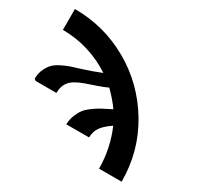

<svg xmlns="http://www.w3.org/2000/svg" viewBox="-146 -866 1082 1045"><g transform="rotate(30 395.0 -343.5)"><path d="M43 -249Q43 -282 55 -308.5Q67 -335 83 -351.5Q99 -368 128.5 -382.5Q158 -397 179 -404Q200 -411 237 -422Q308 -445 351 -463Q210 -555 43 -556V-687Q227 -687 385 -597Q543 -507 638 -348.5Q733 -190 733 0H591Q591 -125 541 -241Q499 -213 479.5 -186Q460 -159 459 -120H316Q317 -152 328 -179Q339 -206 352.5 -223.5Q366 -241 392.5 -260Q419 -279 436 -288Q453 -297 487 -314Q494 -317 497 -319Q471 -357 419 -410Q394 -398 356 -385Q318 -372 291.5 -363Q265 -354 238.5 -339Q212 -324 198 -300Q184 -276 184 -241H54Z"/></g></svg>

Font: Coval
Style: Heavy
Weight: 900
Foundry: Context Ltd
Version: Version 001.000